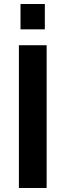

<svg xmlns="http://www.w3.org/2000/svg" viewBox="-20 -935 326 955"><path d="M74 0V-710H212V0ZM82 -789V-915H203V-789Z"/></svg>

Font: YasnoRaleway
Style: Bold
Weight: 700
Designer: Matt McInerney, Pablo Impallari, Rodrigo Fuenzalida
Foundry: Matt McInerney, Pablo Impallari, Rodrigo Fuenzalida
Version: Version 4.026